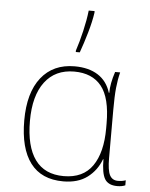

<svg xmlns="http://www.w3.org/2000/svg" viewBox="-56 -853 712 910"><g transform="rotate(5 300.0 -398.5)"><path d="M70 -262Q70 -394 127 -466Q184 -538 286 -538Q353 -538 397 -510Q441 -482 458 -427H460Q460 -471 479 -528H503Q494 -493 490 -453Q486 -413 486 -348V-119Q486 -61 498 -38Q510 -15 537 -15Q558 -15 574 -21V3Q558 10 536 10Q493 10 476.5 -17.5Q460 -45 460 -111H458Q438 -57 393.5 -23.5Q349 10 279 10Q175 10 122.5 -59.5Q70 -129 70 -262ZM460 -258V-281Q460 -403 416 -458Q372 -513 286 -513Q196 -513 146.5 -447.5Q97 -382 97 -262Q97 -141 142.5 -78Q188 -15 279 -15Q371 -15 415.5 -79Q460 -143 460 -258ZM285 -613Q299 -655 311.5 -708.5Q324 -762 329 -807H357V-799Q351 -757 335.5 -703.5Q320 -650 304 -606H285Z"/></g></svg>

Font: Noto Sans Mono UI Thin
Style: Regular
Weight: 250
Monospace: yes
Designer: Monotype Design team
Foundry: Monotype Imaging Inc.
Version: Version 1.000